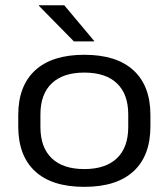

<svg xmlns="http://www.w3.org/2000/svg" viewBox="-20 -709 651 742"><path d="M305.7 13.1Q180.6 13.1 115.6 -47.1Q50.5 -107.2 50.5 -220.9V-264.4Q50.5 -377.1 115.9 -437.2Q181.3 -497.3 305.7 -497.3Q430.6 -497.3 495.9 -437.2Q561.3 -377.1 561.3 -264.4V-220.9Q561.3 -107.1 495.9 -47Q430.6 13.1 305.7 13.1ZM305.7 -55.6Q388 -55.6 431.8 -97.4Q475.6 -139.1 475.6 -218.5V-266.7Q475.6 -345.2 432 -386.8Q388.5 -428.5 305.7 -428.5Q223.7 -428.5 179.9 -386.8Q136.2 -345.2 136.2 -266.7V-218.5Q136.2 -139.1 179.9 -97.4Q223.7 -55.6 305.7 -55.6ZM228.3 -688.7 343.9 -550.8V-549H265.6L130.6 -686.4V-688.7Z"/></svg>

Font: Anek Gurmukhi Medium SemiExpanded
Style: Regular
Weight: 500
Width: 6
Version: Version 1.003